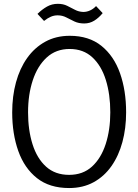

<svg xmlns="http://www.w3.org/2000/svg" viewBox="-20 -964 717 995"><path d="M338.2 10.5Q236.6 10.5 171.5 -41Q106.4 -92.5 74.8 -181.4Q43.2 -270.3 43.2 -381.7Q43.2 -465.3 62.8 -537.3Q82.5 -609.4 120.7 -663.3Q158.9 -717.2 214.6 -747.9Q270.2 -778.5 341.6 -778.5Q441 -778.5 505.8 -726.2Q570.6 -673.8 602.1 -584.2Q633.6 -494.7 633.6 -382Q633.6 -299.2 614.4 -228.1Q595.3 -157 557.7 -103.4Q520.2 -49.8 465 -19.6Q409.8 10.5 338.2 10.5ZM338.2 -57.8Q409.6 -57.8 456.7 -100.8Q503.8 -143.8 527.7 -217.4Q551.6 -291 551.6 -381.7Q551.6 -475.3 528.5 -549.4Q505.5 -623.5 458.7 -666.8Q412 -710.2 340.9 -710.2Q270.2 -710.2 222.2 -666.2Q174.3 -622.2 149.9 -548.1Q125.4 -474 125.4 -382Q125.4 -290 148.6 -216.4Q171.8 -142.8 218.9 -100.3Q266 -57.8 338.2 -57.8ZM477.8 -932.5 512.1 -896Q492.3 -871.8 468.7 -857.1Q445.1 -842.4 416.5 -842.4Q387.8 -842.4 366 -852.6Q344.2 -862.9 323.7 -873.7Q303.2 -884.5 278.7 -884.5Q260.1 -884.5 243.6 -877.4Q227 -870.4 208.3 -855.5L174.2 -892Q198.1 -915.5 223.6 -929.9Q249.1 -944.2 279.9 -944.2Q307.4 -944.2 328.3 -933.8Q349.2 -923.4 368.8 -913.1Q388.3 -902.8 411.9 -902.1Q429.7 -902.1 446.8 -909.9Q463.9 -917.7 477.8 -932.5Z"/></svg>

Font: Yaldevi ExtraLight
Style: Regular
Weight: 200
Designer: Sol Matas, Rajitha Manaperi, Kosala Senevirathne
Foundry: Mooniak
Version: Version 1.100